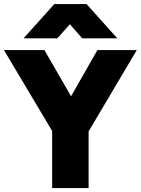

<svg xmlns="http://www.w3.org/2000/svg" viewBox="-28 -954 714 974"><path d="M236.5 0V-289.5L-8 -700H197.5L332.5 -465.5L466 -700H666L421.5 -287.5V0ZM91.5 -759.5 247.5 -933.5H411L567 -759.5H389L326.5 -831L263 -759.5Z"/></svg>

Font: Geologica ExtraBold
Style: Regular
Weight: 800
Designer: Sindre Bremnes, Frode Helland
Foundry: Monokrom Skriftforlag AS
Version: Version 1.010;gftools[0.9.28]